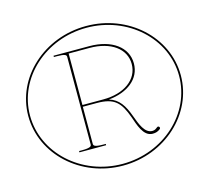

<svg xmlns="http://www.w3.org/2000/svg" viewBox="-113 -912 1165 1070"><g transform="rotate(-15 470.0 -377.5)"><path d="M910 -379C910 -600.5 713 -780.5 470 -780.5C227 -780.5 30 -600.5 30 -379C30 -156.5 227 24.5 470 24.5C713 24.5 910 -156.5 910 -379ZM900 -379C900 -162 707.5 14.5 470 14.5C232.5 14.5 40 -162 40 -379C40 -595 232.5 -770.5 470 -770.5C707.5 -770.5 900 -595 900 -379ZM253 -667.5V-660H269.5C318 -660 325 -652.5 325 -642V-137C325 -127.5 322 -117.5 269.5 -117.5H253V-110H407V-117.5H392.5C342 -117.5 337 -126.5 337 -137V-350.5H417.5C519.5 -350.5 551.5 -314.5 584.5 -223.5C600 -180.5 620 -104.5 674.5 -104.5C693 -104.5 705 -108.5 718.5 -119C720.5 -120 722 -122.5 722 -126C722 -127 722 -129 720 -131.5C719 -133.5 716.5 -135.5 713 -135.5C712 -135.5 709.5 -135 707 -133C696.5 -125 691 -120 676.5 -120C633 -120 612 -178.5 594.5 -226.5C570.5 -293 543.5 -335 488 -352C596 -362 674.5 -420.5 674.5 -510.5C674.5 -604.5 588.5 -667.5 459 -667.5ZM337.5 -360.5V-657.5H458C580.5 -657.5 662 -598.5 662 -510.5C662 -420.5 578 -360.5 458 -360.5Z"/></g></svg>

Font: ZnikomitSC
Style: Regular
Weight: 100
Designer: gluk
Foundry: gluk
Version: Version 0.55